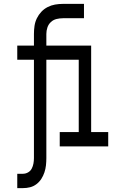

<svg xmlns="http://www.w3.org/2000/svg" viewBox="-20 -755 640 990"><path d="M69 215V141H98Q112 141 124.5 134Q137 127 143.5 114.5Q150 102 152.5 88Q155 74 155 60V-447H69V-520H155V-580Q155 -601 158 -621.5Q161 -642 170 -660.5Q179 -679 193 -694Q207 -709 225.5 -718.5Q244 -728 264 -731.5Q284 -735 305 -735H413V-661H305Q288 -661 271.5 -657Q255 -653 242.5 -641.5Q230 -630 224.5 -613.5Q219 -597 219 -580V-520H366V-447H219V60Q219 79 217 97.5Q215 116 209 134Q203 152 193 167.5Q183 183 168 194.5Q153 206 135 210.5Q117 215 98 215ZM288 0V-74H386V-447H298V-520H450V-74H538V0Z"/></svg>

Font: Nova
Style: Regular
Weight: 400
Monospace: yes
Designer: Belleve Invis
Foundry: Belleve Invis
Version: Version 24.1.4; ttfautohint (v1.8.4)